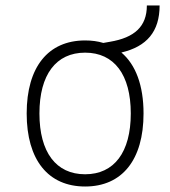

<svg xmlns="http://www.w3.org/2000/svg" viewBox="-20 -676 626 706"><path d="M293 9.8C428.7 9.8 507.8 -87.9 507.8 -258.8C507.8 -361.8 479 -438.5 426.3 -482.9C520 -504.9 566.9 -560.1 566.9 -655.8H520C520 -578.1 474.1 -537.6 384.8 -522.5L359.9 -518.1C339.4 -524.4 316.9 -527.3 293 -527.3C157.2 -527.3 78.1 -429.7 78.1 -258.8C78.1 -87.9 157.2 9.8 293 9.8ZM293 -35.2C186 -35.2 125 -116.2 125 -258.8C125 -401.4 186 -482.4 293 -482.4C399.9 -482.4 460.9 -401.4 460.9 -258.8C460.9 -116.2 399.9 -35.2 293 -35.2Z"/></svg>

Font: Cascadia Code PL ExtraLight
Style: Regular
Weight: 200
Monospace: yes
Designer: Aaron Bell
Foundry: Saja Typeworks
Version: Version 2404.023